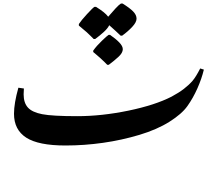

<svg xmlns="http://www.w3.org/2000/svg" viewBox="-20 -795 1215 1071"><path d="M58.1 -160.2Q58.1 -218.8 82.5 -305.7L113.3 -301.3Q111.8 -286.6 111.8 -269Q111.8 -221.7 135.5 -195.3Q159.2 -168.9 215.3 -158Q271.5 -147 411.1 -147Q546.9 -147 695.8 -177.7Q844.7 -208.5 937 -255.9Q978 -277.8 1006.3 -299.8Q1034.7 -321.8 1054 -344.2Q1073.2 -366.7 1096.7 -413.1L1117.2 -406.7Q1105 -356 1081.1 -302Q1057.1 -248 1025.6 -203.6Q994.1 -159.2 925 -115.7Q856 -72.3 757.6 -42.7Q659.2 -13.2 554.7 1.7Q450.2 16.6 345.2 16.6Q194.3 16.6 126.2 -27.3Q58.1 -71.3 58.1 -160.2ZM595.2 -603ZM576.7 255.9ZM527.3 45.9ZM500 -512.7Q518.6 -539.1 547.9 -567.1Q577.1 -595.2 585.9 -600.6H593.8Q624.5 -579.6 644.8 -558.8Q665 -538.1 665 -520.5Q665 -500.5 641.4 -478.5Q617.7 -456.5 586.9 -433.6H578.1Q572.8 -439.5 562.7 -449.2Q552.7 -459 541 -469.7L519 -488.8Q507.8 -498.5 500 -504.9ZM419.9 -661.1Q433.1 -681.2 465.1 -716.1Q497.1 -751 506.8 -756.8H515.6Q540.5 -741.2 557.1 -728Q573.7 -714.8 583.5 -701.7L624.5 -748Q634.3 -758.8 642.3 -765.9Q650.4 -772.9 654.8 -775.4H663.6Q703.1 -751 722.4 -731.4Q741.7 -711.9 741.7 -690.9Q741.7 -670.9 717.5 -645Q693.4 -619.1 661.6 -596.2H652.8Q642.1 -606.4 624.5 -622.8Q606.9 -639.2 589.4 -654.3Q580.1 -635.7 558.3 -616Q536.6 -596.2 511.2 -577.6H502.4L485.8 -594.2L463.9 -615.2L419.9 -652.3Z"/></svg>

Font: Noto Nastaliq Urdu
Style: Regular
Weight: 400
Designer: Monotype Design Team
Foundry: Monotype Imaging Inc.
Version: Version 1.02 uh